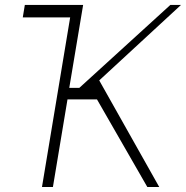

<svg xmlns="http://www.w3.org/2000/svg" viewBox="-20 -747 743 767"><path d="M568.5 0 367.5 -349.8H249.6L191.4 0H147.7L260.3 -677.6H71L79.2 -727.3H312.1L256.7 -396H296.9L660.5 -727.3H703.1L376.4 -425.8L616.1 0Z"/></svg>

Font: Inter UI Extra Light
Style: Italic
Weight: 200
Italic angle: -9.39999°
Designer: Rasmus Andersson
Foundry: rsms
Version: 3.2;8d6f07862